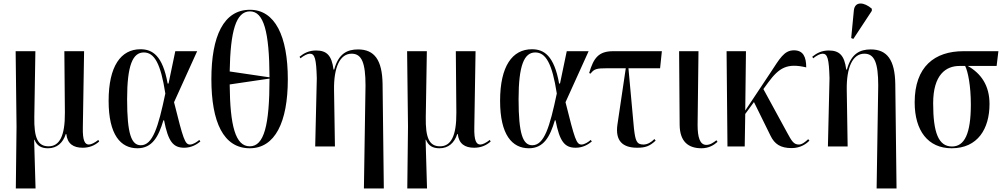

<svg xmlns="http://www.w3.org/2000/svg" viewBox="-20 -824 5650 1080"><path d="M69 236H180L172 -38H174C188 -4 212 10 250 10C300 10 334 -20 350 -70H353C359 -15 393 7 445 7C482 7 512 -5 538 -28L533 -37C513 -21 493 -11 480 -11C458 -11 444 -31 446 -109L453 -536H342L345 -191C346 -57 314 -1 253 -1C192 -1 171 -49 173 -166L179 -536H68L73 -112Z M753 10C837 10 872 -56 899 -147H903C926 -28 954 7 1016 7C1058 7 1087 -12 1107 -28L1101 -37C1089 -26 1066 -11 1049 -11C1020 -11 1011 -41 959 -249L1089 -536H966L928 -354H923C895 -511 838 -547 770 -547C660 -547 591 -452 591 -257C591 -65 659 10 753 10ZM772 -7C719 -7 695 -71 695 -266C695 -458 727 -529 789 -529C848 -529 884 -467 910 -298C870 -108 839 -7 772 -7Z M1385 10C1527 10 1599 -137 1599 -378C1599 -621 1527 -769 1386 -769C1238 -769 1169 -621 1169 -379C1169 -137 1237 10 1385 10ZM1496 -389 1272 -422C1276 -649 1307 -760 1386 -760C1463 -760 1495 -648 1496 -389ZM1385 -1C1304 -1 1274 -117 1272 -349L1496 -382C1496 -117 1465 -1 1385 -1Z M2027 236H2139L2132 -351C2130 -487 2086 -546 1994 -546C1934 -546 1884 -523 1860 -433H1856C1846 -513 1817 -540 1758 -540C1719 -540 1691 -526 1665 -505L1670 -496C1690 -512 1710 -522 1723 -522C1751 -522 1759 -493 1762 -384L1753 0H1864L1859 -318C1857 -443 1891 -522 1958 -522C2015 -522 2036 -470 2036 -343Z M2271 236H2382L2374 -38H2376C2390 -4 2414 10 2452 10C2502 10 2536 -20 2552 -70H2555C2561 -15 2595 7 2647 7C2684 7 2714 -5 2740 -28L2735 -37C2715 -21 2695 -11 2682 -11C2660 -11 2646 -31 2648 -109L2655 -536H2544L2547 -191C2548 -57 2516 -1 2455 -1C2394 -1 2373 -49 2375 -166L2381 -536H2270L2275 -112Z M2955 10C3039 10 3074 -56 3101 -147H3105C3128 -28 3156 7 3218 7C3260 7 3289 -12 3309 -28L3303 -37C3291 -26 3268 -11 3251 -11C3222 -11 3213 -41 3161 -249L3291 -536H3168L3130 -354H3125C3097 -511 3040 -547 2972 -547C2862 -547 2793 -452 2793 -257C2793 -65 2861 10 2955 10ZM2974 -7C2921 -7 2897 -71 2897 -266C2897 -458 2929 -529 2991 -529C3050 -529 3086 -467 3112 -298C3072 -108 3041 -7 2974 -7Z M3564 7C3609 7 3634 -1 3668 -33L3661 -42C3644 -24 3622 -11 3599 -11C3560 -11 3554 -34 3546 -101L3515 -440H3693L3703 -536H3429C3348 -536 3319 -499 3294 -413L3302 -410C3322 -437 3338 -440 3394 -440H3500L3453 -123C3440 -32 3482 7 3564 7Z M3926 10C3966 10 3995 -7 4016 -26L4010 -35C3993 -22 3975 -9 3953 -9C3916 -9 3904 -54 3904 -121L3909 -536H3800L3803 -122C3804 -27 3852 10 3926 10Z M4072 0H4169L4172 -183L4221 -250L4314 -61C4337 -13 4371 9 4433 9C4484 9 4517 -16 4533 -33L4526 -41C4511 -27 4492 -11 4474 -11C4445 -11 4434 -29 4407 -79L4274 -323L4301 -360C4363 -444 4408 -470 4515 -445C4515 -504 4498 -541 4446 -541C4390 -541 4366 -494 4313 -414L4172 -202L4176 -536H4067Z M4780 -605 4884 -763V-775C4842 -812 4789 -819 4783 -766L4768 -610ZM4911 236H5023L5016 -351C5014 -487 4970 -546 4878 -546C4818 -546 4768 -523 4744 -433H4740C4730 -513 4701 -540 4642 -540C4603 -540 4575 -526 4549 -505L4554 -496C4574 -512 4594 -522 4607 -522C4635 -522 4643 -493 4646 -384L4637 0H4748L4743 -318C4741 -443 4775 -522 4842 -522C4899 -522 4920 -470 4920 -343Z M5333 10C5480 10 5546 -100 5546 -239C5546 -343 5499 -410 5424 -453H5586L5596 -536H5399C5238 -536 5125 -450 5125 -248C5125 -89 5200 10 5333 10ZM5335 0C5259 0 5229 -78 5229 -243C5229 -404 5301 -453 5377 -453H5409C5425 -421 5441 -341 5441 -236C5441 -71 5405 0 5335 0Z"/></svg>

Font: Noto Serif Display Condensed Medium
Style: Regular
Weight: 500
Width: 3
Designer: Monotype Design Team
Foundry: Monotype Imaging Inc.
Version: Version 2.009